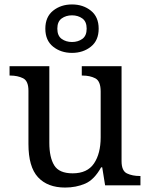

<svg xmlns="http://www.w3.org/2000/svg" viewBox="-20 -834 675 864"><path d="M273 10Q194 10 151 -36.5Q108 -83 108 -186V-426Q108 -470 83.5 -482Q59 -494 26 -494H23V-536H202V-191Q202 -126 224 -90Q246 -54 307 -54Q373 -54 403 -98.5Q433 -143 433 -216V-422Q433 -469 409 -481.5Q385 -494 351 -494H348V-536H527V-109Q527 -65 551.5 -53.5Q576 -42 609 -42H612V0H453L440 -81H435Q404 -25 363 -7.5Q322 10 273 10ZM304 -596Q254 -596 219 -624Q184 -652 184 -705Q184 -758 219 -786Q254 -814 304 -814Q354 -814 389 -786Q424 -758 424 -705Q424 -652 389 -624Q354 -596 304 -596ZM304 -645Q331 -645 350.5 -659Q370 -673 370 -705Q370 -737 350.5 -751Q331 -765 304 -765Q277 -765 257.5 -751Q238 -737 238 -705Q238 -673 257.5 -659Q277 -645 304 -645Z"/></svg>

Font: Noto Serif Test
Style: Regular
Weight: 400
Version: Version 1.000